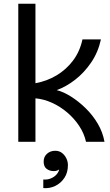

<svg xmlns="http://www.w3.org/2000/svg" viewBox="-20 -760 588 1029"><path d="M212 248V202Q234 204 253 196Q272 188 283.5 174.5Q295 161 297 148Q286 157 268 157Q246 157 230 145Q214 133 214 106Q214 80 232 64Q250 48 276 48Q297 48 312 59.5Q327 71 335.5 88.5Q344 106 344 125Q344 165 325 193.5Q306 222 276 236.5Q246 251 212 248ZM78 0V-740H170V-314Q231 -325 283 -356Q335 -387 371.5 -435.5Q408 -484 422 -549H521Q506 -480 468.5 -425Q431 -370 382.5 -332.5Q334 -295 284 -277Q320 -268 360.5 -242.5Q401 -217 439 -180Q477 -143 504 -97Q531 -51 540 0H441Q431 -45 404.5 -85Q378 -125 340.5 -157Q303 -189 259 -209Q215 -229 170 -233V0Z"/></svg>

Font: Parkinsans
Style: Regular
Weight: 400
Designer: Red Stone, Indian Type Foundry
Foundry: Indian Type Foundry
Version: Version 1.000